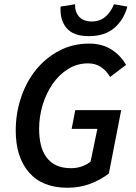

<svg xmlns="http://www.w3.org/2000/svg" viewBox="-20 -871 640 903"><path d="M297 12Q179 12 116.5 -60Q54 -132 54 -257Q54 -338 79 -412.5Q104 -487 149.5 -543Q195 -599 258.5 -632.5Q322 -666 399 -666Q460 -666 503.5 -638.5Q547 -611 573 -566L498 -509Q480 -539 454.5 -556Q429 -573 394 -573Q342 -573 299.5 -546Q257 -519 227 -475.5Q197 -432 180.5 -377Q164 -322 164 -265Q164 -224 172 -190.5Q180 -157 198 -132Q216 -107 244.5 -93.5Q273 -80 314 -80Q342 -80 365.5 -88.5Q389 -97 406 -111L438 -265H317L334 -353H550L492 -55Q455 -26 405.5 -7Q356 12 297 12ZM398 -701Q325 -701 293 -739Q261 -777 265 -840L333 -851Q332 -815 352 -792.5Q372 -770 411 -770Q450 -770 476 -792.5Q502 -815 516 -851L579 -840Q562 -777 517 -739Q472 -701 398 -701Z"/></svg>

Font: Source Code Pro Semibold
Style: Italic
Weight: 600
Italic angle: -11°
Monospace: yes
Designer: Paul D. Hunt, Teo Tuominen
Foundry: Adobe Systems Incorporated
Version: Version 1.050;PS 1.000;hotconv 16.6.51;makeotf.lib2.5.65220